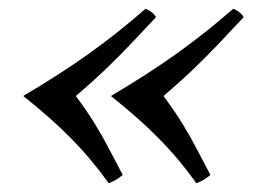

<svg xmlns="http://www.w3.org/2000/svg" viewBox="-20 -432 593 438"><path d="M336 -393Q308 -363 281.5 -335Q255 -307 224.5 -277.5Q194 -248 153 -213Q179 -178 197 -148.5Q215 -119 229.5 -91Q244 -63 260 -33Q245 -20 228 -14Q188 -70 141.5 -117Q95 -164 33 -213Q116 -262 182 -309Q248 -356 312 -412Q328 -406 336 -393ZM536 -393Q508 -363 481.5 -335Q455 -307 424.5 -277.5Q394 -248 353 -213Q379 -178 397 -148.5Q415 -119 429.5 -91Q444 -63 460 -33Q445 -20 428 -14Q388 -70 341.5 -117Q295 -164 233 -213Q316 -262 382 -309Q448 -356 512 -412Q528 -406 536 -393Z"/></svg>

Font: Poltawski Nowy
Style: Italic
Weight: 400
Italic angle: -12°
Designer: Adam Pótawski, Mateusz Machalski, Borys Kosmynka, Ania Wieluska
Foundry: Capitalics.wtf
Version: Version 1.001;gftools[0.9.25]